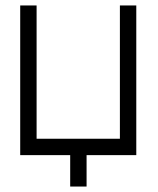

<svg xmlns="http://www.w3.org/2000/svg" viewBox="-20 -617 580 703"><path d="M419 -597H479V-49H297V66H237V-49H54V-597H114V-109H419Z"/></svg>

Font: IBM 3270
Style: Regular
Weight: 400
Monospace: yes
Version: Version 2.3.1